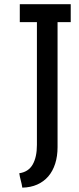

<svg xmlns="http://www.w3.org/2000/svg" viewBox="-20 -760 373 904"><path d="M251 -182.6V-67.4Q251 -23.9 239.7 11Q228.5 45.9 207.3 70.6Q186 95.2 155.3 108.9Q124.5 122.6 85 123.5Q82.5 106.4 77.9 89.6Q73.2 72.8 70.8 55.7Q114.3 49.3 134 14.4Q153.8 -20.5 153.8 -77.6V-153.8V-655.8H73.2V-740.2H313V-655.8H251Z"/></svg>

Font: Twentytwelve Slab
Style: TwentytwelveSlab
Weight: 400
Designer: Domenico Catapano
Version: Version 1.00 2012